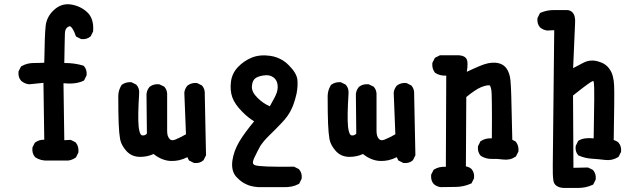

<svg xmlns="http://www.w3.org/2000/svg" viewBox="-20 -757 3040 917"><path d="M209.5 9.8Q174.8 11.7 148.9 -5.4L147.9 -6.3L147 -7.3Q132.3 -23.9 134.8 -50.8V-52.7L135.7 -54.2L145.5 -73.7L146.5 -75.7L148.9 -77.1Q167 -90.3 191.4 -89.8L187.5 -361.3L120.1 -354.5H119.1H118.2Q97.7 -356.9 81.5 -370.6L81.1 -371.1L80.6 -371.6Q65.9 -388.2 68.4 -414.1V-416L69.3 -417.5L79.1 -437L80.6 -439.5L83 -440.9Q108.9 -456.1 141.6 -456.1Q167 -456.1 191.4 -457.5Q192.4 -526.9 194.1 -570.8Q195.8 -614.7 198.2 -634.8Q203.6 -678.7 238.8 -710.4Q274.4 -742.7 320.3 -735.4Q364.7 -728 396.5 -698.7Q429.2 -668 424.8 -608.9V-606.9L423.8 -605L414.1 -585.4L413.1 -583.5L411.6 -582.5Q395 -567.9 369.1 -570.3H367.2L365.7 -571.3L346.2 -581.1L342.8 -583L341.3 -586.9Q332 -614.3 320.8 -627Q316.9 -631.3 313.5 -631.6Q310.1 -631.8 303.7 -627.9Q297.4 -624 293.9 -616.7Q290.5 -609.4 290 -598.1Q289.6 -585.9 288.8 -549.8Q288.1 -513.7 287.1 -456.1Q335 -456.5 377 -443.8L379.4 -442.9L381.3 -440.9Q396 -424.3 393.6 -398.4V-396.5L392.6 -395L382.8 -375.5L381.3 -372.6L378.4 -371.1Q359.9 -362.3 335.9 -359.4Q312 -356.4 283.2 -359.4L287.1 -87.4L314.9 -88.9H317.4L319.8 -87.9L339.4 -78.1L341.3 -77.1L342.8 -75.2Q356.9 -56.6 354.5 -30.3V-28.3L353.5 -26.9L343.8 -7.3L342.8 -5.4L340.8 -3.9Q324.7 7.3 305.7 9.8H305.2H304.7Z M904.8 20.5 885.3 10.7 882.3 9.3 880.9 5.9 875 -6.3Q854.5 3.9 834.7 8.3Q814.9 12.7 794.9 11.7Q752.9 9.8 713.4 -21.5Q684.1 -7.8 649.4 -7.8Q608.9 -7.8 583.5 -36.1Q571.8 -49.3 564.2 -63.2Q556.6 -77.1 553.7 -91.8Q548.8 -119.1 546.9 -165.5Q544.9 -211.9 544.9 -295.9Q544.9 -305.7 546.6 -315.2Q548.3 -324.7 551.8 -333.3Q555.2 -341.8 560.1 -350.1L561 -351.6L562.5 -352.5Q571.8 -359.4 583 -362.3Q594.2 -365.2 606.4 -364.3H608.4L609.9 -363.3L629.4 -353.5L631.3 -352.5L632.3 -351.1Q647 -334.5 644.5 -308.6Q637.7 -201.2 642.1 -153.3Q643.6 -137.7 646.7 -127.7Q649.9 -117.7 652.8 -114.3Q655.8 -110.8 659.2 -110.4Q672.9 -108.4 681.6 -119.1L679.7 -307.6V-308.1V-308.6Q680.2 -311 680.7 -313.2Q681.2 -315.4 681.6 -317.6Q682.1 -319.8 682.9 -322Q683.6 -324.2 684.3 -326.2Q685.1 -328.1 686.3 -330.1Q687.5 -332 688.5 -334Q689.5 -335.9 690.9 -337.6Q692.4 -339.4 693.8 -341.3L694.3 -342.3L695.3 -342.8Q713.9 -356.9 739.3 -354.5H740.7L742.7 -353.5L763.2 -343.8L764.6 -342.8L766.1 -341.3Q780.3 -324.7 778.3 -299.3V-130.9Q778.3 -118.2 781.2 -108.9Q784.2 -99.6 790 -93.3Q799.3 -83 816.9 -90.3Q838.4 -98.6 868.2 -115.7L860.4 -313V-314V-314.5Q861.3 -323.7 865 -332Q868.7 -340.3 874.5 -347.2L875 -348.1L876 -348.6Q894.5 -362.8 919.9 -360.4H921.9L923.3 -359.4L942.9 -349.6L944.8 -348.6L945.8 -347.2Q960 -330.6 958 -305.2L963.9 -17.6V-15.1L962.9 -13.2L953.1 6.3L952.1 8.3L950.7 9.3Q934.1 23.9 908.2 21.5H906.2Z M1212.4 136.7Q1202.6 136.2 1193.4 134.5Q1184.1 132.8 1175.3 130.4Q1166.5 127.9 1158.2 124Q1132.8 113.8 1108.9 87.9Q1083.5 60.1 1089.8 10.7Q1096.2 -35.6 1122.6 -80.1Q1146.5 -120.6 1193.8 -177.7Q1166.5 -193.4 1137.2 -223.1Q1101.1 -259.3 1089.4 -292.5Q1083.5 -309.6 1082 -328.1Q1080.6 -346.7 1083 -366.7Q1088.4 -407.7 1117.2 -437.5Q1145 -466.3 1182.6 -481.9Q1221.7 -497.6 1271.5 -490.2Q1288.1 -487.8 1303.7 -481.9Q1319.3 -476.1 1333.3 -467Q1347.2 -458 1359.4 -445.3Q1397 -407.7 1400.4 -376Q1403.3 -346.2 1396.5 -310.5Q1395 -304.7 1393.6 -298.8Q1392.1 -293 1390.6 -287.1Q1389.2 -281.2 1387.2 -275.4Q1385.3 -269.5 1383.3 -263.7Q1381.3 -257.8 1379.2 -252Q1377 -246.1 1374 -240.2Q1358.9 -204.6 1324.7 -169.4Q1308.6 -152.3 1293.2 -137Q1277.8 -121.6 1263.7 -107.9Q1256.8 -101.1 1250.7 -94.5Q1244.6 -87.9 1239.7 -82Q1234.9 -76.2 1230.7 -70.3Q1226.6 -64.5 1223.1 -59.6Q1216.8 -48.3 1209.5 -33.9Q1202.1 -19.5 1193.8 -2Q1189 8.8 1188.2 15.9Q1187.5 22.9 1189.7 26.1Q1191.9 29.3 1197.3 31.7Q1219.7 41 1381.8 39.1H1384.3L1386.2 40L1405.8 49.8L1407.7 50.8L1408.7 52.2Q1423.3 68.8 1420.9 94.7V96.7L1419.9 98.1L1410.2 117.7L1408.7 120.6L1405.8 122.1Q1374.5 138.7 1332.5 136.7H1212.9ZM1268.6 -249.5Q1272.5 -256.3 1275.9 -262.7Q1279.3 -269 1282.7 -275.1Q1286.1 -281.2 1289.6 -287.6Q1293 -293.9 1295.9 -300.3Q1309.1 -326.7 1305.7 -352.5Q1302.2 -377 1284.2 -388.7Q1274.9 -395 1263.7 -397Q1252.4 -398.9 1237.8 -396.5Q1223.6 -394.5 1213.1 -390.4Q1202.6 -386.2 1196.3 -380.4Q1190.9 -375 1187.3 -366Q1183.6 -356.9 1183.1 -343.3Q1181.6 -317.4 1210 -289.6Q1223.1 -276.4 1237.8 -266.4Q1252.4 -256.3 1268.6 -249.5Z M1904.8 20.5 1885.3 10.7 1882.3 9.3 1880.9 5.9 1875 -6.3Q1854.5 3.9 1834.7 8.3Q1814.9 12.7 1794.9 11.7Q1752.9 9.8 1713.4 -21.5Q1684.1 -7.8 1649.4 -7.8Q1608.9 -7.8 1583.5 -36.1Q1571.8 -49.3 1564.2 -63.2Q1556.6 -77.1 1553.7 -91.8Q1548.8 -119.1 1546.9 -165.5Q1544.9 -211.9 1544.9 -295.9Q1544.9 -305.7 1546.6 -315.2Q1548.3 -324.7 1551.8 -333.3Q1555.2 -341.8 1560.1 -350.1L1561 -351.6L1562.5 -352.5Q1571.8 -359.4 1583 -362.3Q1594.2 -365.2 1606.4 -364.3H1608.4L1609.9 -363.3L1629.4 -353.5L1631.3 -352.5L1632.3 -351.1Q1647 -334.5 1644.5 -308.6Q1637.7 -201.2 1642.1 -153.3Q1643.6 -137.7 1646.7 -127.7Q1649.9 -117.7 1652.8 -114.3Q1655.8 -110.8 1659.2 -110.4Q1672.9 -108.4 1681.6 -119.1L1679.7 -307.6V-308.1V-308.6Q1680.2 -311 1680.7 -313.2Q1681.2 -315.4 1681.6 -317.6Q1682.1 -319.8 1682.9 -322Q1683.6 -324.2 1684.3 -326.2Q1685.1 -328.1 1686.3 -330.1Q1687.5 -332 1688.5 -334Q1689.5 -335.9 1690.9 -337.6Q1692.4 -339.4 1693.8 -341.3L1694.3 -342.3L1695.3 -342.8Q1713.9 -356.9 1739.3 -354.5H1740.7L1742.7 -353.5L1763.2 -343.8L1764.6 -342.8L1766.1 -341.3Q1780.3 -324.7 1778.3 -299.3V-130.9Q1778.3 -118.2 1781.2 -108.9Q1784.2 -99.6 1790 -93.3Q1799.3 -83 1816.9 -90.3Q1838.4 -98.6 1868.2 -115.7L1860.4 -313V-314V-314.5Q1861.3 -323.7 1865 -332Q1868.7 -340.3 1874.5 -347.2L1875 -348.1L1876 -348.6Q1894.5 -362.8 1919.9 -360.4H1921.9L1923.3 -359.4L1942.9 -349.6L1944.8 -348.6L1945.8 -347.2Q1960 -330.6 1958 -305.2L1963.9 -17.6V-15.1L1962.9 -13.2L1953.1 6.3L1952.1 8.3L1950.7 9.3Q1934.1 23.9 1908.2 21.5H1906.2Z M2085 136.7Q2075.7 135.7 2067.4 132.1Q2059.1 128.4 2052.2 122.6L2051.8 122.1L2051.3 121.6Q2043.9 113.3 2041 102.5Q2038.1 91.8 2039.1 79.1V77.1L2040 75.7L2049.8 56.2L2051.3 53.7L2053.7 52.2Q2077.6 37.6 2109.4 39.6L2111.3 -396Q2081.5 -394 2059.1 -408.7L2057.6 -409.7L2056.6 -411.1Q2042.5 -429.7 2044.9 -455.1V-457L2045.9 -458.5L2055.7 -478L2057.1 -481L2060.1 -482.4L2079.6 -492.2L2081.5 -493.2H2084H2168Q2207.5 -491.7 2211.9 -464.8Q2212.9 -459 2212.9 -451.2Q2212.9 -443.4 2212.2 -434.3Q2211.4 -425.3 2209.5 -414.1Q2226.1 -421.9 2241.7 -429Q2257.3 -436 2272.9 -442.4Q2314 -460 2346.7 -457.5Q2357.9 -456.5 2367.4 -453.4Q2377 -450.2 2384.8 -444.6Q2392.6 -439 2398.4 -431.2Q2414.6 -408.7 2418 -373Q2420.9 -339.4 2421.9 -296.4Q2422.9 -254.9 2426.8 -89.4L2440.9 -82L2442.9 -81.1L2444.3 -79.1Q2458.5 -60.5 2456.1 -35.2V-33.2L2455.1 -31.7L2445.3 -12.2L2444.3 -9.8L2441.9 -8.3Q2428.7 0.5 2414.1 3.7Q2399.4 6.8 2383.3 4.9Q2356 1 2330.6 2Q2301.3 2.9 2276.9 -12.2L2275.9 -13.2L2274.9 -14.2Q2260.3 -30.8 2262.7 -56.6V-58.6L2263.7 -60.1L2273.4 -79.6L2274.4 -82L2276.9 -83.5Q2299.3 -98.1 2329.1 -96.2Q2329.6 -152.3 2329.6 -194.8Q2329.6 -237.3 2329.1 -266.1Q2328.6 -294.9 2328.1 -310.1Q2327.6 -325.2 2325 -335Q2322.3 -344.7 2320.6 -347.2Q2318.8 -349.6 2317.4 -349.6Q2301.8 -350.6 2275.9 -339.8Q2250.5 -329.1 2207 -293.5L2205.1 37.6Q2210.4 38.6 2214.8 40Q2219.2 41.5 2223.1 43.7Q2227.1 45.9 2231 49.3L2231.4 49.8L2231.9 50.3Q2246.6 66.9 2244.1 92.8V94.7L2243.2 96.2L2233.4 115.7L2231.9 118.7L2228.5 120.1Q2195.3 134.8 2158.7 135.7Q2123 136.7 2085.9 136.7H2085.4Z M2673.8 140.6Q2652.8 140.1 2639.2 131.3Q2625.5 122.6 2623 105.5Q2619.1 78.6 2620.1 30.3Q2621.1 -17.1 2627 -612.8L2594.2 -611.3H2593.3H2592.8Q2574.2 -613.8 2560.1 -625.5L2559.6 -626L2559.1 -626.5Q2544.4 -643.1 2546.9 -668.9V-670.9L2547.9 -672.4L2557.6 -691.9L2559.1 -694.8L2562.5 -696.3Q2591.8 -709 2625 -709H2687.5Q2702.6 -708.5 2711.9 -700Q2721.2 -691.4 2724.6 -677.7Q2728 -664.1 2726.6 -646L2717.3 -431.6Q2742.7 -444.8 2765.6 -457Q2776.4 -462.9 2788.1 -465.6Q2799.8 -468.3 2811.8 -467.8Q2823.7 -467.3 2835.9 -463.9Q2854.5 -459 2868.7 -449.5Q2882.8 -439.9 2892.1 -425.8Q2911.1 -398.9 2913.1 -347.7Q2915 -299.8 2911.1 -87.9Q2914.1 -87.4 2917 -86.2Q2919.9 -85 2922.6 -83.7Q2925.3 -82.5 2928 -80.8Q2930.7 -79.1 2933.1 -76.7L2933.6 -76.2L2934.1 -75.7Q2948.7 -59.1 2946.3 -33.2V-31.2L2945.3 -29.8L2935.5 -10.3L2934.1 -7.8L2931.6 -6.3Q2903.3 11.2 2869.1 6.8Q2837.9 2.9 2807.1 1Q2790.5 0 2775.1 -3.7Q2759.8 -7.3 2745.1 -13.7L2743.2 -14.2L2741.7 -15.6Q2726.1 -32.7 2729.5 -59.1L2730 -60.5L2730.5 -62L2740.2 -81.5L2741.2 -84L2743.7 -85.4Q2767.6 -101.1 2815.4 -96.2Q2820.3 -341.3 2816.4 -361.3Q2816.4 -363.3 2815.9 -364.7Q2815.4 -366.2 2814.9 -367.2Q2814 -370.1 2813.5 -370.4Q2813 -370.6 2809.6 -369.1Q2795.4 -363.8 2716.8 -300.8L2718.8 44.4L2785.6 43H2788.1L2790.5 43.9L2810.1 53.7L2812 54.7L2813 56.2Q2827.6 72.8 2825.2 98.6V100.6L2824.2 102.1L2814.5 121.6L2813 124.5L2809.6 126Q2778.3 140.6 2741.7 140.6Z"/></svg>

Font: NaikaiFont
Style: Bold
Weight: 700
Version: Version 1.89